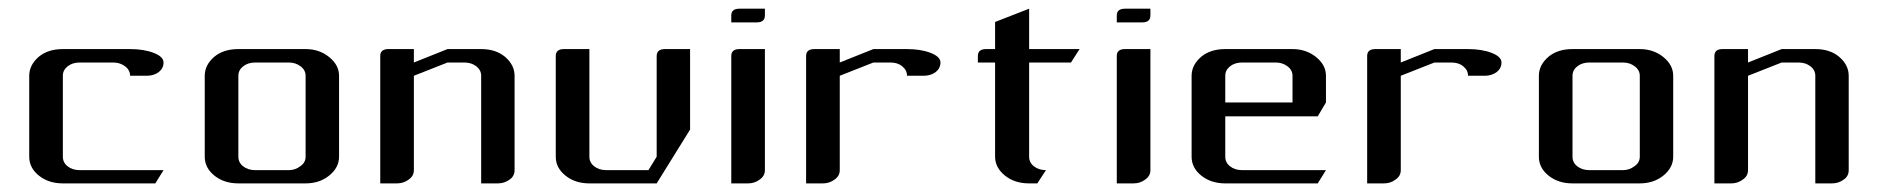

<svg xmlns="http://www.w3.org/2000/svg" viewBox="-20 -426 4362 446"><path d="M47.9 -62V-250Q47.9 -274.9 69.8 -293.9Q91.3 -312 126 -312H282.2Q314 -312 336.9 -303.2Q359.9 -294.4 359.9 -280.8Q359.9 -267.6 349.1 -258.8Q337.4 -250 320.8 -250H282.2Q282.2 -263.2 270.5 -272Q258.8 -280.8 243.2 -280.8H165Q148.4 -280.8 137.2 -272Q126 -263.2 126 -250V-62Q126 -48.3 137.2 -39.6Q148.4 -30.8 165 -30.8H359.9L340.8 0H126Q92.8 0 70.3 -18.1Q47.9 -36.1 47.9 -62Z M455.6 -62V-250Q455.6 -274.9 477.5 -293.9Q499 -312 533.7 -312H689.9Q721.7 -312 744.6 -293.5Q767.6 -274.9 767.6 -250V-62Q767.6 -36.6 744.6 -18.1Q722.2 0 689.9 0H533.7Q500.5 0 478 -18.1Q455.6 -36.1 455.6 -62ZM533.7 -62Q533.7 -48.3 544.9 -39.6Q556.2 -30.8 572.8 -30.8H650.9Q666 -30.8 677.7 -40Q689.9 -48.3 689.9 -62V-250Q689.9 -263.2 678.2 -272Q666.5 -280.8 650.9 -280.8H572.8Q556.2 -280.8 544.9 -272Q533.7 -263.2 533.7 -250Z M863.3 0V-295.9Q863.3 -312 882.3 -312H941.4V-280.8L1019.5 -312H1097.7Q1131.8 -312 1153.3 -293.9Q1175.3 -274.9 1175.3 -250V-30.8Q1175.3 -16.6 1163.6 -8.8Q1151.9 0 1136.2 0H1097.7V-250Q1097.7 -263.2 1086.4 -272Q1075.2 -280.8 1058.6 -280.8H1019.5L941.4 -250V-30.8Q941.4 -17.1 929.2 -8.8Q917.5 0 902.3 0Z M1271 -62V-295.9Q1271 -312 1290 -312H1349.1V-62Q1349.1 -48.3 1360.4 -39.6Q1371.6 -30.8 1388.2 -30.8H1486.3L1505.4 -62V-295.9Q1505.4 -312 1524.9 -312H1583V-125L1505.4 0H1349.1Q1315.9 0 1293.5 -18.1Q1271 -36.1 1271 -62Z M1678.7 -374V-390.1Q1678.7 -405.8 1697.8 -405.8H1756.8V-390.1Q1756.8 -374 1737.8 -374ZM1678.7 0V-295.9Q1678.7 -312 1697.8 -312H1756.8V-30.8Q1756.8 -17.1 1744.6 -8.8Q1732.9 0 1717.8 0Z M1852.5 0V-295.9Q1852.5 -312 1871.6 -312H1930.7V-280.8L2008.8 -312H2086.9Q2118.7 -312 2141.6 -303.2Q2164.6 -294.4 2164.6 -280.8Q2164.6 -267.6 2153.8 -258.8Q2142.1 -250 2125.5 -250H2086.9Q2086.9 -263.2 2075.7 -272Q2065.4 -280.8 2047.9 -280.8H2008.8L1930.7 -250V-30.8Q1930.7 -17.1 1918.5 -8.8Q1906.7 0 1891.6 0Z M2251.5 -280.8V-295.9Q2251.5 -312 2270.5 -312H2291.5V-375L2370.6 -405.8V-312H2487.8L2467.8 -280.8H2370.6V-62Q2370.6 -48.3 2381.8 -39.6Q2393.1 -30.8 2409.7 -30.8L2389.6 0H2370.6Q2336.9 0 2314.5 -18.1Q2291.5 -36.6 2291.5 -62V-280.8Z M2574.2 -374V-390.1Q2574.2 -405.8 2593.3 -405.8H2652.3V-390.1Q2652.3 -374 2633.3 -374ZM2574.2 0V-295.9Q2574.2 -312 2593.3 -312H2652.3V-30.8Q2652.3 -17.1 2640.1 -8.8Q2628.4 0 2613.3 0Z M2748 -62V-250Q2748 -274.9 2770 -293.9Q2791.5 -312 2826.2 -312H2982.4Q3014.2 -312 3037.1 -293.5Q3060.1 -274.9 3060.1 -250V-188L3041 -155.8H2826.2V-62Q2826.2 -48.3 2837.4 -39.6Q2848.6 -30.8 2865.2 -30.8H3060.1L3041 0H2826.2Q2793 0 2770.5 -18.1Q2748 -36.1 2748 -62ZM2826.2 -188H2982.4V-250Q2982.4 -263.2 2970.7 -272Q2959 -280.8 2943.4 -280.8H2865.2Q2848.6 -280.8 2837.4 -272Q2826.2 -263.2 2826.2 -250Z M3155.8 0V-295.9Q3155.8 -312 3174.8 -312H3233.9V-280.8L3312 -312H3390.1Q3421.9 -312 3444.8 -303.2Q3467.8 -294.4 3467.8 -280.8Q3467.8 -267.6 3457 -258.8Q3445.3 -250 3428.7 -250H3390.1Q3390.1 -263.2 3378.9 -272Q3368.7 -280.8 3351.1 -280.8H3312L3233.9 -250V-30.8Q3233.9 -17.1 3221.7 -8.8Q3210 0 3194.8 0Z M3554.7 -62V-250Q3554.7 -274.9 3576.7 -293.9Q3598.1 -312 3632.8 -312H3789.1Q3820.8 -312 3843.8 -293.5Q3866.7 -274.9 3866.7 -250V-62Q3866.7 -36.6 3843.8 -18.1Q3821.3 0 3789.1 0H3632.8Q3599.6 0 3577.1 -18.1Q3554.7 -36.1 3554.7 -62ZM3632.8 -62Q3632.8 -48.3 3644 -39.6Q3655.3 -30.8 3671.9 -30.8H3750Q3765.1 -30.8 3776.9 -40Q3789.1 -48.3 3789.1 -62V-250Q3789.1 -263.2 3777.3 -272Q3765.6 -280.8 3750 -280.8H3671.9Q3655.3 -280.8 3644 -272Q3632.8 -263.2 3632.8 -250Z M3962.4 0V-295.9Q3962.4 -312 3981.4 -312H4040.5V-280.8L4118.7 -312H4196.8Q4231 -312 4252.4 -293.9Q4274.4 -274.9 4274.4 -250V-30.8Q4274.4 -16.6 4262.7 -8.8Q4251 0 4235.4 0H4196.8V-250Q4196.8 -263.2 4185.5 -272Q4174.3 -280.8 4157.7 -280.8H4118.7L4040.5 -250V-30.8Q4040.5 -17.1 4028.3 -8.8Q4016.6 0 4001.5 0Z"/></svg>

Font: Hhenum
Style: Regular
Weight: 400
Designer: T. Christopher White
Version: Version 1.0